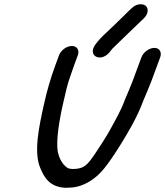

<svg xmlns="http://www.w3.org/2000/svg" viewBox="-20 -897 782 910"><path d="M505.4 -657.2C510.4 -664.3 512.7 -666.3 516.6 -670.1C556.4 -708.5 607.2 -758.5 646.8 -795.8L660.8 -808.9C685.3 -832.6 683.4 -858.4 670.7 -869.3C658.4 -880 629 -881.7 605.2 -859.2L591 -845.9C580.5 -835.5 570.5 -825.7 555.8 -811.2C533.7 -788.5 507.4 -765.4 483.5 -741.9C464.4 -723.9 447.9 -708.6 429.4 -682.4C394.1 -628.4 463.8 -597.1 505.4 -657.2ZM259.8 -635 242.8 -589C218.3 -522.8 202.4 -465.1 188.8 -404.4C164.2 -294.5 138.4 -174 171.9 -98.3C188.8 -59 213.3 -11.1 288.3 -7C288.6 -7 289.2 -7 289.6 -7C302.8 -7 315.2 -7.7 329.5 -9.2C373.8 -15.2 417.5 -40.8 449.5 -72.1C483.9 -104.7 525.3 -170 549.1 -207.8C590 -273.9 629.4 -339.6 659.9 -421.5C671.3 -449.2 686.4 -482.4 697.3 -512L739.1 -625C747.6 -648 737.8 -670 711.8 -670C687 -670 659.3 -649.8 650.1 -625L608.3 -512C598.3 -484.9 584.8 -455.6 571.6 -423.5C552.2 -371 530.5 -334.7 504.3 -286.4C481.2 -244.7 457.6 -209 427.9 -164.4C392.5 -113.4 377.8 -96.3 324.4 -96C304.7 -97.5 303.5 -98 289.9 -109C272.5 -124.6 259.4 -150.6 253.7 -178.1C244.9 -233.5 261.4 -331.4 281.4 -416.9C293.1 -466.6 298.1 -495.1 316.3 -544.4C323.5 -565.9 328.5 -580 331.8 -589L348.8 -635C358.2 -660.3 344 -679 320.6 -679C297.1 -679 269.2 -660.3 259.8 -635Z"/></svg>

Font: Just Breathe
Style: BdObl7
Weight: 400
Foundry: Cannot Into Space Fonts
Version: Version 0.72